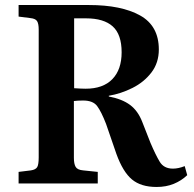

<svg xmlns="http://www.w3.org/2000/svg" viewBox="-20 -730 770 764"><path d="M603 14Q541 14 505 -16Q469 -46 443 -118L402 -237Q383 -286 366.5 -308Q350 -330 311 -330Q289 -330 274 -328V-102Q274 -78 281 -66Q288 -54 311 -52L369 -46V0H54V-46L103 -52Q122 -55 128 -65Q134 -75 134 -104V-612Q134 -636 127.5 -646Q121 -656 101 -658L54 -664V-710H334Q463 -710 537.5 -668.5Q612 -627 612 -533Q612 -480 582.5 -441.5Q553 -403 507 -380Q461 -357 413 -349V-346Q466 -336 497.5 -312.5Q529 -289 546 -245L579 -161Q599 -114 615.5 -86.5Q632 -59 668 -59Q690 -59 715 -69L725 -33Q702 -11 671.5 1.5Q641 14 603 14ZM321 -377Q390 -377 427 -415Q464 -453 464 -522Q464 -593 428.5 -625Q393 -657 322 -657H275V-379Q304 -377 321 -377Z"/></svg>

Font: Literata 36pt SemiBold
Style: Regular
Weight: 600
Designer: Latin by Veronika Burian and Jose Scaglione. Greek by Irene Vlachou. Cyrillic by Vera Evstafieva.
Foundry: TypeTogether
Version: Version 3.002